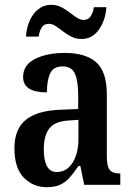

<svg xmlns="http://www.w3.org/2000/svg" viewBox="-20 -768 551 798"><path d="M174 10Q118 10 79 -29.5Q40 -69 40 -152Q40 -232 88 -270.5Q136 -309 234 -312L305 -315V-373Q305 -429 292 -460.5Q279 -492 240 -492Q202 -492 188.5 -463Q175 -434 175 -384Q76 -384 76 -448Q76 -498 125.5 -523Q175 -548 249 -548Q336 -548 380 -509Q424 -470 424 -375V-118Q424 -77 436 -62Q448 -47 477 -47H480V0H330L314 -78H306Q287 -50 270 -30.5Q253 -11 230.5 -0.5Q208 10 174 10ZM216 -53Q257 -53 281.5 -91.5Q306 -130 306 -191V-270L263 -267Q206 -263 184 -233Q162 -203 162 -147Q162 -102 175 -77.5Q188 -53 216 -53ZM319 -606Q296 -606 277 -615.5Q258 -625 242 -637.5Q226 -650 211.5 -659.5Q197 -669 183 -669Q162 -669 152.5 -652.5Q143 -636 141 -616H88Q90 -651 103 -681Q116 -711 139 -729.5Q162 -748 193 -748Q216 -748 234.5 -738.5Q253 -729 269 -716.5Q285 -704 299.5 -694.5Q314 -685 328 -685Q347 -685 357.5 -701.5Q368 -718 370 -738H422Q419 -685 391.5 -645.5Q364 -606 319 -606Z"/></svg>

Font: Noto Serif Khmer Condensed SemiBold
Style: Regular
Weight: 600
Width: 3
Designer: Danh Hong and the Monotype Design Team
Foundry: Monotype Imaging Inc.
Version: Version 2.004; ttfautohint (v1.8.4.7-5d5b)